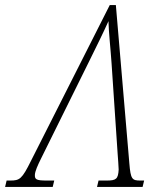

<svg xmlns="http://www.w3.org/2000/svg" viewBox="-67 -734 634 754"><path d="M-47 0H140L146 -25H117C76 -25 69 -29 70 -48C71 -62 80 -83 95 -113L282 -491C313 -554 338 -604 359 -651C360 -605 367 -546 371 -487L395 -130C396 -112 399 -82 399 -68C397 -31 389 -25 352 -25H320L314 0H493L499 -25H484C452 -25 446 -30 441 -92L388 -714H364L55 -103C19 -30 10 -25 -27 -25H-41Z"/></svg>

Font: Noto Serif Condensed ExtraLight
Style: Italic
Weight: 200
Width: 3
Italic angle: -12°
Designer: Monotype Design Team
Foundry: Monotype Imaging Inc.
Version: Version 2.013